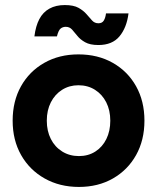

<svg xmlns="http://www.w3.org/2000/svg" viewBox="-20 -727 621 759"><path d="M292 12Q216 12 156.5 -21.5Q97 -55 63.5 -114Q30 -173 30 -250Q30 -327 63 -386Q96 -445 155 -478.5Q214 -512 290 -512Q367 -512 426 -478.5Q485 -445 518 -386Q551 -327 551 -250Q551 -173 518 -114Q485 -55 426.5 -21.5Q368 12 292 12ZM292 -110Q329 -110 357 -128Q385 -146 400.5 -177.5Q416 -209 416 -250Q416 -291 400 -322.5Q384 -354 355.5 -372Q327 -390 290 -390Q254 -390 225.5 -372Q197 -354 181 -322.5Q165 -291 165 -250Q165 -209 181 -177.5Q197 -146 226 -128Q255 -110 292 -110ZM369 -549Q336 -549 316.5 -560Q297 -571 286 -585Q275 -599 265 -610Q255 -621 240 -621Q228 -621 219.5 -614Q211 -607 205 -583H116Q121 -624 135.5 -651.5Q150 -679 175.5 -693Q201 -707 236 -707Q271 -707 290.5 -696Q310 -685 322 -671Q334 -657 344 -646Q354 -635 369 -635Q384 -635 390.5 -646Q397 -657 399 -674H488Q481 -618 452.5 -583.5Q424 -549 369 -549Z"/></svg>

Font: Figtree Light
Style: Bold
Weight: 700
Version: Version 2.002